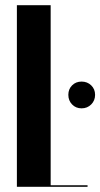

<svg xmlns="http://www.w3.org/2000/svg" viewBox="-20 -719 386 739"><path d="M45 -699V0H317V-6H175V-699ZM243 -354Q243 -332 257.5 -317Q272 -302 294 -302Q316 -302 331 -317Q346 -332 346 -354Q346 -376 331 -390.5Q316 -405 294 -405Q272 -405 257.5 -390.5Q243 -376 243 -354Z"/></svg>

Font: Moniqa Black
Style: Regular
Weight: 900
Designer: Rajesh Rajput
Foundry: Rajesh Rajput
Version: Version 1.000